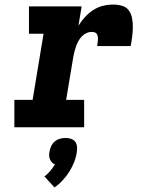

<svg xmlns="http://www.w3.org/2000/svg" viewBox="-20 -558 640 842"><path d="M43 0V-120H123L171 -410H107V-530H338L324 -445Q336 -465 352.5 -483Q369 -501 389 -514Q409 -527 431.5 -532.5Q454 -538 476 -538Q496 -538 515.5 -532.5Q535 -527 545.5 -511.5Q556 -496 559.5 -476.5Q563 -457 562.5 -436.5Q562 -416 559.5 -396Q557 -376 553 -356H406Q407 -363 408 -369.5Q409 -376 409.5 -383Q410 -390 409 -396.5Q408 -403 405 -408.5Q402 -414 395.5 -416Q389 -418 382 -418Q370 -418 358.5 -412.5Q347 -407 338 -397.5Q329 -388 323 -376.5Q317 -365 313 -353.5Q309 -342 306 -330Q303 -318 301 -306L270 -120H349V0ZM219 264 175 216Q189 205 200.5 191.5Q212 178 221 163Q213 160 207.5 154Q202 148 199 140.5Q196 133 195.5 124.5Q195 116 197 107Q199 95 204.5 83Q210 71 220 62.5Q230 54 242.5 50.5Q255 47 267 47Q279 47 290.5 50.5Q302 54 309 62.5Q316 71 317.5 83Q319 95 317 107Q314 130 305.5 152Q297 174 284.5 194Q272 214 255.5 232Q239 250 219 264Z"/></svg>

Font: Iosevka Curly Slab HvExObl
Style: Regular
Weight: 900
Width: 7
Italic angle: -9°
Monospace: yes
Designer: Belleve Invis
Foundry: Belleve Invis
Version: Version 11.1.0; ttfautohint (v1.8.3)